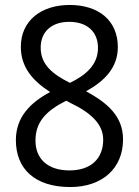

<svg xmlns="http://www.w3.org/2000/svg" viewBox="-20 -744 560 774"><path d="M261 -724C146 -724 64 -661 64 -555C64 -473 112 -418 182 -373C102 -330 44 -272 44 -179C44 -62 122 10 263 10C392 10 476 -65 476 -182C476 -277 411 -330 327 -376C401 -417 455 -471 455 -554C455 -662 377 -724 261 -724ZM259 -656C331 -656 375 -616 375 -551C375 -484 328 -442 262 -410C194 -444 144 -482 144 -552C144 -618 190 -656 259 -656ZM123 -177C123 -252 165 -297 247 -338L266 -328C349 -288 396 -242 396 -181C396 -105 347 -57 260 -57C170 -57 123 -106 123 -177Z"/></svg>

Font: Noto Sans Sinhala SemiCondensed
Style: Regular
Weight: 400
Width: 4
Designer: Jelle Bosma - Monotype Design Team
Foundry: Monotype Imaging Inc.
Version: Version 2.006